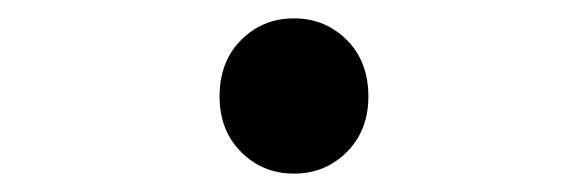

<svg xmlns="http://www.w3.org/2000/svg" viewBox="-20 -452 640 209"><path d="M300 -263Q266 -263 242.5 -286.5Q219 -310 219 -347Q219 -385 242.5 -408.5Q266 -432 300 -432Q334 -432 357.5 -408.5Q381 -385 381 -347Q381 -310 357.5 -286.5Q334 -263 300 -263Z"/></svg>

Font: SauceCodePro NFM
Style: Regular
Weight: 400
Monospace: yes
Designer: Paul D. Hunt, Teo Tuominen
Foundry: Adobe
Version: Version 2.042;hotconv 1.1.0;makeotfexe 2.6.0;Nerd Fonts 3.3.